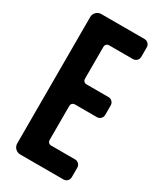

<svg xmlns="http://www.w3.org/2000/svg" viewBox="-201 -874 801 947"><g transform="rotate(30 200.0 -400.0)"><path d="M43 -759.8V-400.4V-40C43 -29.3 46.9 -19.5 54.7 -11.7C62.5 -3.9 72.3 0 83 0H329.1C337.9 0 344.7 -2.9 350.6 -8.8C356.4 -14.6 359.4 -21.5 359.4 -30.3V-84C359.4 -92.8 356.4 -99.6 350.6 -105.5C344.7 -111.3 337.9 -114.3 329.1 -114.3H192.4C187.5 -114.3 182.6 -116.2 178.7 -120.1C174.8 -124 172.9 -128.9 172.9 -133.8V-329.1C172.9 -334 174.8 -338.9 178.7 -342.8C182.6 -346.7 187.5 -348.6 192.4 -348.6H319.3C327.1 -348.6 334 -351.6 339.8 -357.4C345.7 -363.3 348.6 -370.1 348.6 -378.9V-432.6C348.6 -441.4 345.7 -448.2 339.8 -454.1C334 -460 327.1 -462.9 319.3 -462.9H192.4C187.5 -462.9 182.6 -464.8 178.7 -468.8C174.8 -472.7 172.9 -477.5 172.9 -483.4V-666C172.9 -670.9 174.8 -675.8 178.7 -679.7C182.6 -683.6 187.5 -685.5 192.4 -685.5H329.1C337.9 -685.5 344.7 -688.5 350.6 -694.3C356.4 -700.2 359.4 -707 359.4 -715.8V-769.5C359.4 -778.3 356.4 -785.2 350.6 -791C344.7 -796.9 337.9 -799.8 329.1 -799.8H83C72.3 -799.8 62.5 -795.9 54.7 -788.1C46.9 -780.3 43 -770.5 43 -759.8Z"/></g></svg>

Font: Yellow Ladder Regular
Style: Regular
Weight: 400
Designer: Zima Creative
Version: Version 2.002